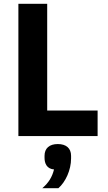

<svg xmlns="http://www.w3.org/2000/svg" viewBox="-20 -718 570 1013"><path d="M77 0H495V-135H229V-698H77ZM285 42C241 42 215 64 215 104V115C215 144 227 173 265 176C255 216 237 246 203 275H288C326 242 355 179 355 118V104C355 64 329 42 285 42Z"/></svg>

Font: Braiins Sans
Style: Bold
Weight: 700
Designer: Mike Abbink, Paul van der Laan, Pieter van Rosmalen, Jiri Chlebus, Lubos Buracinsky
Foundry: Bold Monday, Sudetype
Version: Version 1.000;hotconv 1.0.109;makeotfexe 2.5.65596